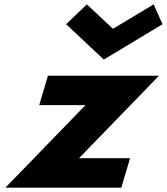

<svg xmlns="http://www.w3.org/2000/svg" viewBox="-20 -860 765 880"><path d="M378.1 -840 283 -749 455.8 -587 725 -749 684.1 -840 497.8 -728ZM708.8 -513H199.8L159.6 -378H371.6L5 0H536L576.2 -135H342.2Z"/></svg>

Font: Hussar
Style: BdOblThree
Weight: 700
Foundry: Cannot Into Space Fonts
Version: Version 2.00